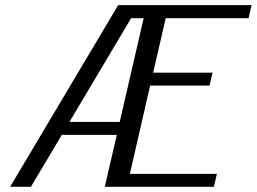

<svg xmlns="http://www.w3.org/2000/svg" viewBox="-20 -720 990 740"><path d="M19 0ZM441.4 -250 533.7 -649.9H485.4L247.6 -250ZM430.2 -200.2H218.3L99.1 0H19L435.5 -700.2H949.7L938 -649.9H618.7L570.3 -439.9H799.3L787.6 -390.1H558.6L480.5 -49.8H815.9L804.2 0H383.8Z"/></svg>

Font: Pfennig
Style: Italic
Weight: 500
Italic angle: -13°
Version: Version 20120410 ; ttfautohint (v0.8)